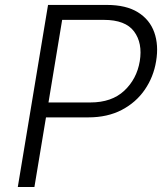

<svg xmlns="http://www.w3.org/2000/svg" viewBox="-20 -747 665 767"><path d="M51.1 0 171.9 -727.3H406.6Q484 -727.3 531.2 -697.8Q578.5 -668.3 596.4 -617.5Q614.3 -566.8 603.7 -502.8Q593.4 -439.6 558.4 -388.7Q523.4 -337.7 466.4 -307.9Q409.4 -278.1 332.7 -278.1H163.7L117.5 0ZM173.7 -337.7H340.9Q426.5 -337.7 476.6 -384.8Q526.6 -431.8 538.4 -502.8Q550.1 -574.9 515.6 -621.3Q481.2 -667.6 394.9 -667.6H228.3Z"/></svg>

Font: Inter Light  BETA
Style: Italic
Weight: 300
Italic angle: 9.39999°
Designer: Rasmus Andersson
Foundry: rsms
Version: Version 3.011;git-f93a4a705